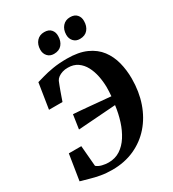

<svg xmlns="http://www.w3.org/2000/svg" viewBox="-229 -1096 1106 1227"><g transform="rotate(-30 324.0 -482.0)"><path d="M232.5 9Q187 9 148 2Q109 -5 76 -14.8Q43 -24.5 13 -32.5L43 -221.5H135L148 -69Q163.5 -55.5 187.8 -49.5Q212 -43.5 235.5 -43.5Q283.5 -43.5 320.5 -67.5Q357.5 -91.5 384.5 -133.5Q411.5 -175.5 428.5 -229Q445.5 -282.5 453 -341L175.5 -321L191 -425Q212 -424 243.2 -421.2Q274.5 -418.5 311.2 -415.2Q348 -412 386.8 -408.2Q425.5 -404.5 461 -401.5Q462.5 -418 463.2 -435Q464 -452 464 -468Q463.5 -509.5 455.2 -550.2Q447 -591 429 -624.8Q411 -658.5 381.8 -678.8Q352.5 -699 311 -699Q289 -699.5 270.5 -693.5Q252 -687.5 239 -678Q226 -668.5 219.5 -655.5Q214.5 -643.5 208.2 -627Q202 -610.5 195.5 -592.8Q189 -575 183 -557.5Q177 -540 172 -526H72.5L102 -713Q120.5 -718 152.2 -727.2Q184 -736.5 229.2 -744.2Q274.5 -752 334.5 -752Q419.5 -752 476.8 -726.2Q534 -700.5 567.8 -655.8Q601.5 -611 616 -554.2Q630.5 -497.5 630.5 -435Q630.5 -339 602.5 -258Q574.5 -177 522.2 -117.2Q470 -57.5 396.5 -24.2Q323 9 232.5 9ZM279.5 -819Q250.5 -819 233 -838.2Q215.5 -857.5 216 -886.5Q216.5 -924 237.5 -947.8Q258.5 -971.5 293.5 -971.5Q327 -971.5 343.5 -952.2Q360 -933 359 -905Q359 -868 338.8 -843.5Q318.5 -819 279.5 -819ZM470.5 -819Q442 -819 424.5 -838.2Q407 -857.5 407.5 -886.5Q408 -924 429 -947.8Q450 -971.5 484.5 -971.5Q517.5 -971.5 534.2 -952.2Q551 -933 550 -905Q550 -868 529.8 -843.5Q509.5 -819 470.5 -819Z"/></g></svg>

Font: Merriweather 60pt ExtraBold
Style: Italic
Weight: 800
Italic angle: -7.8°
Version: Version 2.101